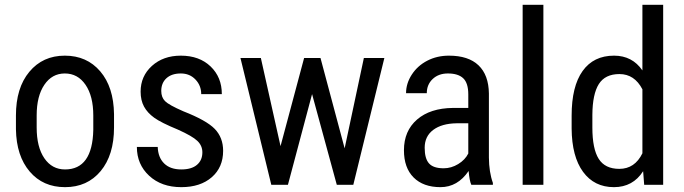

<svg xmlns="http://www.w3.org/2000/svg" viewBox="-20 -770 2852 800"><path d="M46.4 -288.6V-231C47.7 -157.1 66.8 -98.5 103.8 -55.2C140.7 -11.9 189.8 9.8 251 9.8C312.8 9.8 362.3 -12.5 399.4 -57.1C436.5 -101.7 455.1 -162.3 455.1 -238.8V-294.4C454.1 -369.6 435 -429 397.7 -472.7C360.4 -516.3 311.2 -538.1 250 -538.1C188.8 -538.1 139.6 -515.7 102.3 -470.9C65 -426.2 46.4 -365.4 46.4 -288.6ZM132.8 -238.8V-289.1C132.8 -342.8 143.5 -385.3 164.8 -416.7C186.1 -448.2 214.5 -463.9 250 -463.9C286.1 -463.9 314.9 -448.2 336.4 -416.7C357.9 -385.3 368.7 -342.6 368.7 -288.6V-229C366.4 -119 327.1 -64 251 -64C214.8 -64 186.1 -79.5 164.8 -110.6C143.5 -141.7 132.8 -184.4 132.8 -238.8Z M823.2 -135.3C823.2 -113.4 815.8 -96.1 800.8 -83.3C785.8 -70.4 764 -64 735.4 -64C704.8 -64 681 -72.3 664.1 -88.9C647.1 -105.5 638.2 -128.4 637.2 -157.7H550.3C550.3 -109.2 567.4 -69.2 601.6 -37.6C635.7 -6 680.3 9.8 735.4 9.8C788.4 9.8 830.7 -4 862.3 -31.5C893.9 -59 909.7 -95.7 909.7 -141.6C909.7 -178.4 898.1 -208.7 875 -232.7C851.9 -256.6 808.3 -281.1 744.1 -306.2C703.8 -323.7 678.3 -337.9 667.7 -348.6C657.1 -359.4 651.9 -373.5 651.9 -391.1C651.9 -413.2 659.1 -430.9 673.6 -444.1C688.1 -457.3 708 -463.9 733.4 -463.9C758.1 -463.9 778.5 -455.5 794.4 -438.7C810.4 -422 818.4 -401.7 818.4 -377.9H904.3C904.3 -424.8 888.7 -463.2 857.4 -493.2C826.2 -523.1 784.8 -538.1 733.4 -538.1C684.6 -538.1 644.4 -523.8 613 -495.4C581.6 -466.9 565.9 -431.2 565.9 -388.2C565.9 -364.1 570.6 -343.3 580.1 -325.9C589.5 -308.5 603.8 -293 622.8 -279.3C641.8 -265.6 674.6 -249.2 721.2 -230C761.2 -212.1 788.2 -196.5 802.2 -183.1C816.2 -169.8 823.2 -153.8 823.2 -135.3Z M1416 -151.9 1315.4 -528.3H1247.1L1148.9 -161.1L1066.9 -528.3H981.9L1110.4 0H1179.7L1280.3 -377.9L1383.3 0H1452.1L1581.5 -528.3H1496.1Z M1943.8 0H2033.7V-7.8C2022.9 -37.8 2017.4 -73.1 2017.1 -113.8V-380.4C2016.4 -431.8 2002 -470.9 1973.9 -497.8C1945.7 -524.7 1904.6 -538.1 1850.6 -538.1C1817.4 -538.1 1787.3 -531.1 1760.3 -517.1C1733.2 -503.1 1711.8 -483.8 1695.8 -459.2C1679.9 -434.7 1671.9 -408.9 1671.9 -381.8H1758.3C1758.3 -405.6 1766.4 -425.2 1782.7 -440.7C1799 -456.1 1820.1 -463.9 1846.2 -463.9C1874.8 -463.9 1896.2 -457.2 1910.2 -443.8C1924.2 -430.5 1931.2 -408 1931.2 -376.5V-320.3H1867.7C1804.2 -319.7 1754.2 -303.5 1717.8 -272C1681.3 -240.4 1663.1 -197.8 1663.1 -144C1663.1 -95.2 1676.5 -57.4 1703.4 -30.5C1730.2 -3.7 1767.6 9.8 1815.4 9.8C1863 9.8 1902 -12.7 1932.6 -57.6C1934.9 -30.6 1938.6 -11.4 1943.8 0ZM1828.6 -68.8C1800 -68.8 1779.6 -75.6 1767.6 -89.1C1755.5 -102.6 1749.5 -124.3 1749.5 -154.3C1749.5 -186.2 1761.4 -211 1785.2 -228.8C1808.9 -246.5 1841.3 -255.7 1882.3 -256.3H1931.2V-130.4C1922.4 -112.8 1908.4 -98.1 1889.2 -86.4C1870 -74.7 1849.8 -68.8 1828.6 -68.8Z M2244.1 0V-750H2157.7V0Z M2361.8 -288.1V-233.9C2362.5 -156.4 2378.3 -96.4 2409.4 -54C2440.5 -11.5 2483.4 9.8 2538.1 9.8C2590.8 9.8 2631.3 -12.4 2659.7 -56.6L2664.1 0H2743.2V-750H2656.7V-476.6C2628.4 -517.6 2589 -538.1 2538.6 -538.1C2481.6 -538.1 2437.9 -516.8 2407.5 -474.1C2377 -431.5 2361.8 -369.5 2361.8 -288.1ZM2448.2 -238.8V-291.5C2448.6 -349.1 2457.5 -391.8 2475.1 -419.7C2492.7 -447.5 2521.3 -461.4 2561 -461.4C2602.7 -461.4 2634.6 -440.3 2656.7 -397.9V-131.3C2635.6 -88.1 2603.5 -66.4 2560.5 -66.4C2520.8 -66.4 2492.2 -80.3 2474.6 -108.2C2457 -136 2448.2 -179.5 2448.2 -238.8Z"/></svg>

Font: Roboto Condensed
Style: Regular
Weight: 400
Designer: Google
Version: Version 2.134; 2016